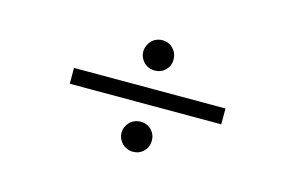

<svg xmlns="http://www.w3.org/2000/svg" viewBox="-64 -661 1118 727"><g transform="rotate(15 495.0 -297.5)"><path d="M554.2 -456.1Q554.2 -431.2 537.4 -414.3Q520.5 -397.5 495.1 -397.5Q482.9 -397.5 471.7 -402.1Q460.4 -406.7 452.6 -414.8Q444.8 -422.9 440.2 -433.3Q435.5 -443.8 435.5 -456.1Q435.5 -467.8 440.2 -479Q444.8 -490.2 452.6 -498.5Q460.4 -506.8 471.7 -511.5Q482.9 -516.1 495.1 -516.1Q520.5 -516.1 537.4 -498.3Q554.2 -480.5 554.2 -456.1ZM198.2 -266.1V-328.1H792V-266.1ZM554.2 -138.2Q554.2 -113.3 537.4 -96.2Q520.5 -79.1 495.1 -79.1Q482.9 -79.1 471.7 -84Q460.4 -88.9 452.6 -96.7Q444.8 -104.5 440.2 -115.2Q435.5 -126 435.5 -138.2Q435.5 -149.9 440.2 -160.6Q444.8 -171.4 452.6 -179.4Q460.4 -187.5 471.7 -192.1Q482.9 -196.8 495.1 -196.8Q520.5 -196.8 537.4 -179.7Q554.2 -162.6 554.2 -138.2Z"/></g></svg>

Font: Simplified Naskh
Style: Regular
Weight: 400
Designer: SIL International
Foundry: Arabeyes
Version: 1.02_alpha